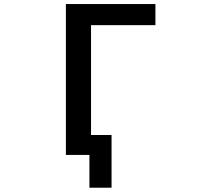

<svg xmlns="http://www.w3.org/2000/svg" viewBox="-20 -751 1040 932"><path d="M378.9 1H299.8V-731.4H734.4V-628.9H421.9V-95.7H521.5V160.2H414.1V1Z"/></svg>

Font: Gen Shin Gothic Monospace Medium
Style: Regular
Weight: 500
Designer: [Source Han Sans]
Ryoko NISHIZUKA  (kana & ideographs); Paul D. Hunt (Latin, Greek & Cyrillic); Wenlong ZHANG  (bopomofo
Version: Version 1.002.20150607